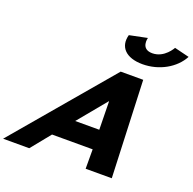

<svg xmlns="http://www.w3.org/2000/svg" viewBox="-237 -1343 1544 1534"><g transform="rotate(20 534.5 -576.0)"><path d="M992.4 -1152C992.4 -1152 938.7 -1049 835.3 -1049C731.9 -1049 761.4 -1152 761.4 -1152L610.3 -1121C580.3 -1014 649.4 -940 791.3 -940C933.2 -940 1062.1 -1014 1118.5 -1121ZM840.5 -825H649.1L-50.5 0H171.7L305.5 -165H650.9L651.3 0H873.5ZM647.1 -330H442.5L640.7 -570H642.9Z"/></g></svg>

Font: Hussar
Style: BdWideOblFour
Weight: 700
Foundry: Cannot Into Space Fonts
Version: Version 2.00